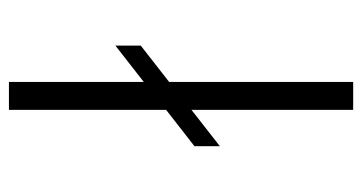

<svg xmlns="http://www.w3.org/2000/svg" viewBox="-213 -609 822 436"><g transform="rotate(-90 198.0 -391.0)"><path d="M230 -475.6 312.5 -540V-482.4L230 -418V0H166.5V-367.2L84 -302.7V-360.4L166.5 -424.8V-781.7H230Z"/></g></svg>

Font: Spartan MB
Style: Regular
Weight: 400
Designer: Matt Bailey, Mirko Velimirovic
Foundry: Matt Bailey
Version: Version 1.005